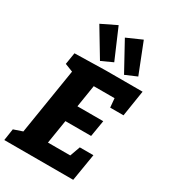

<svg xmlns="http://www.w3.org/2000/svg" viewBox="-242 -1111 1081 1223"><g transform="rotate(30 298.5 -499.0)"><path d="M434 -200H534L501 0H-6L7 -86L72 -108L150 -593L91 -616L105 -702L333 -707H603L573 -516H475L469 -582H316L290 -419H480L460 -299H271L243 -125H407ZM270 -741 148 -944 259 -998 353 -779ZM447 -741 333 -949 444 -998 531 -777Z"/></g></svg>

Font: Bitter ExtraBold
Style: Italic
Weight: 800
Italic angle: -9°
Designer: Sol Matas, and Bitter project Authors
Foundry: Sol Matas
Version: Version 2.001